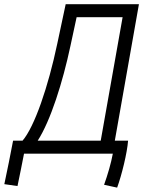

<svg xmlns="http://www.w3.org/2000/svg" viewBox="-68 -713 674 891"><path d="M13.2 150.4C23.9 101.1 33.2 51.3 43.5 0H455.6C447.8 43 431.6 98.6 415 144.5L475.6 157.7C497.1 98.6 522 -2.9 526.4 -60.1H464.8L576.7 -693.4H236.8L197.8 -510.3C155.8 -310.5 92.3 -125 36.6 -60.1H-7.3C-19 2.4 -34.7 79.6 -47.9 141.6ZM399.4 -60.1H106.9C166.5 -152.3 223.1 -331.5 258.8 -499.5L287.6 -633.3H501Z"/></svg>

Font: Cascadia Code NF Light
Style: Italic
Weight: 300
Italic angle: -10°
Monospace: yes
Designer: Aaron Bell
Foundry: Saja Typeworks
Version: Version 2404.023